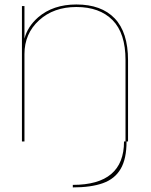

<svg xmlns="http://www.w3.org/2000/svg" viewBox="-20 -616 656 836"><path d="M297 200V189Q520 189 520 0H526.5V-354.5Q526.5 -471.5 470 -528.5Q413.5 -585.5 312.5 -585.5Q213.5 -585.5 150 -527.5Q86.5 -469.5 86.5 -380.5V0H75.5V-589.5H86.5V-447.5Q99.5 -499.5 146 -540.5Q211 -596.5 312.5 -596.5Q421.5 -596.5 479.5 -535.8Q537.5 -475 537.5 -353.5V0H531Q531 75.5 505.5 119.2Q480 163 428.2 181.5Q376.5 200 297 200Z"/></svg>

Font: Anybody ExtraExpanded Thin
Style: Regular
Weight: 100
Width: 8
Designer: Tyler Finck
Foundry: Etcetera Type Company
Version: Version 1.010; ttfautohint (v1.8.3) -l 8 -r 50 -G 200 -x 14 